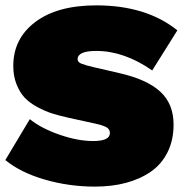

<svg xmlns="http://www.w3.org/2000/svg" viewBox="-22 -690 690 720"><path d="M338.9 -669.9Q526.4 -669.9 643.1 -576.2L548.8 -425.8Q443.8 -499 338.9 -499Q269 -499 269 -467.8Q269 -457 283.4 -451.2Q297.9 -445.3 331.5 -437.5Q333 -437 334 -437L424.8 -416Q528.3 -392.6 578.6 -346.7Q628.9 -300.8 628.9 -223.1Q628.9 -164.6 606.4 -119.4Q584 -74.2 543.9 -46.4Q503.9 -18.6 450.9 -4.4Q397.9 9.8 334 9.8Q236.8 9.8 145.8 -16.6Q54.7 -43 -2 -89.8L89.8 -243.2Q132.8 -208.5 201.4 -184.8Q270 -161.1 327.1 -161.1Q390.1 -161.1 390.1 -190.9Q390.1 -204.6 378.7 -211.9Q367.2 -219.2 336.9 -226.1L236.8 -248Q201.2 -255.9 174.1 -264.4Q147 -272.9 117.9 -288.6Q88.9 -304.2 70.3 -324Q51.8 -343.8 39.8 -374.3Q27.8 -404.8 27.8 -442.9Q27.8 -545.4 110.6 -607.7Q193.4 -669.9 338.9 -669.9Z"/></svg>

Font: Work Sans Black
Style: Regular
Weight: 900
Designer: Wei Huang
Foundry: Wei Huang
Version: Version 2.012